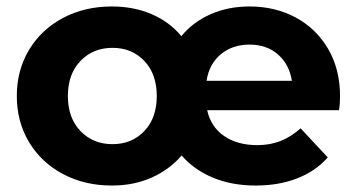

<svg xmlns="http://www.w3.org/2000/svg" viewBox="-20 -566 1104 594"><path d="M1029 -225H621Q632 -174 673 -145.5Q714 -117 776 -117Q816 -117 848.5 -130Q881 -143 910 -169L994 -79Q956 -36 899 -14Q842 8 771 8Q697 8 638.5 -16.5Q580 -41 542 -85Q504 -41 449 -16.5Q394 8 326 8Q242 8 175 -27.5Q108 -63 70 -126Q32 -189 32 -269Q32 -349 70 -412Q108 -475 175 -510.5Q242 -546 326 -546Q394 -546 449.5 -522Q505 -498 541 -454Q577 -498 631.5 -522Q686 -546 752 -546Q831 -546 894.5 -512Q958 -478 995 -415Q1032 -352 1032 -268Q1032 -245 1029 -225ZM619 -316H883Q875 -367 840 -397.5Q805 -428 752 -428Q699 -428 663 -398Q627 -368 619 -316ZM465 -269Q465 -337 426.5 -377.5Q388 -418 328 -418Q268 -418 229 -377.5Q190 -337 190 -269Q190 -201 229 -160.5Q268 -120 328 -120Q388 -120 426.5 -160.5Q465 -201 465 -269Z"/></svg>

Font: CMG Sans
Style: Bold
Weight: 700
Designer: Julieta Ulanovsky
Foundry: Julieta Ulanovsky
Version: Version 7.200